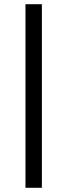

<svg xmlns="http://www.w3.org/2000/svg" viewBox="-20 -770 320 912"><path d="M101 122V-750H179V122Z"/></svg>

Font: Karla
Style: Regular
Weight: 400
Designer: Jonathan Pinhorn
Version: Version 2.004;gftools[0.9.33]